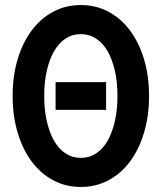

<svg xmlns="http://www.w3.org/2000/svg" viewBox="-20 -730 640 760"><path d="M300 10Q360 10 409.5 -16.5Q458.9 -43 494.5 -90.5Q530 -138 550 -204.5Q570 -271 570 -350Q570 -430 550 -496Q530 -562 494.5 -609.5Q458.9 -657 409.5 -683.5Q360 -710 300 -710Q240 -710 190.5 -683.5Q141.1 -657 105.5 -609.5Q70 -562 50 -496Q30 -430 30 -350Q30 -271 50 -204.5Q70 -138 105.5 -90.5Q141.1 -43 190.5 -16.5Q240 10 300 10ZM300.1 -105Q267 -105 240 -122.5Q213 -140 194.5 -172Q176 -204 165.5 -249.5Q155 -295 155 -350.5Q155 -406 165.5 -451Q176 -496 194.5 -528Q213 -560 239.9 -577.5Q266.7 -595 299.9 -595Q333 -595 360 -577.5Q387 -560 405.5 -528Q424 -496 434.5 -451Q445 -406 445 -350.5Q445 -295 434.5 -249.5Q424 -204 405.5 -172Q387 -140 360.1 -122.5Q333.3 -105 300.1 -105ZM200 -295H400V-405H200Z"/></svg>

Font: CommitMonoV143 ExtLt
Style: Regular
Weight: 200
Monospace: yes
Designer: Eigil Nikolajsen
Foundry: Eigil Nikolajsen
Version: Version 1.143